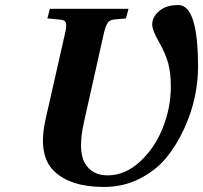

<svg xmlns="http://www.w3.org/2000/svg" viewBox="-20 -727 806 762"><path d="M161 -254 238 -594Q245 -621 242 -634.5Q239 -648 219 -649L168 -654L178 -692H490L480 -654L436 -650Q416 -649 407.5 -636.5Q399 -624 392 -594L314 -246Q288 -131 316 -81Q344 -31 407 -31Q476 -31 535 -85Q594 -139 626 -219.5Q658 -300 658 -384Q658 -437 647.5 -476Q637 -515 609 -564Q584 -608 584 -630Q584 -659 611.5 -683Q639 -707 688 -707Q766 -707 766 -461Q766 -404 753 -342Q740 -280 710.5 -215.5Q681 -151 639.5 -100.5Q598 -50 533.5 -17.5Q469 15 393 15Q259 15 194 -48.5Q129 -112 161 -254Z"/></svg>

Font: Heuristica
Style: Bold Italic
Weight: 700
Italic angle: -13°
Version: Version 1.0.2